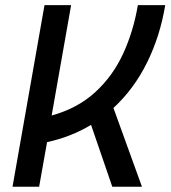

<svg xmlns="http://www.w3.org/2000/svg" viewBox="-20 -713 651 733"><path d="M27.8 0 149.9 -693.4H251.5L177.2 -272Q275.9 -299.3 343 -360.6Q410.2 -421.9 449.7 -507.3Q489.3 -592.8 506.3 -693.4H610.8Q591.3 -575.2 541.5 -474.4Q491.7 -373.5 413.1 -300.8L522 0H408.7L327.6 -236.3Q250.5 -189.9 159.7 -170.4L129.4 0Z"/></svg>

Font: CaskaydiaCove NFP
Style: Italic
Weight: 400
Italic angle: -10°
Designer: Aaron Bell
Foundry: Saja Typeworks
Version: Version 2111.001; VTT 6.35;Nerd Fonts 3.1.1